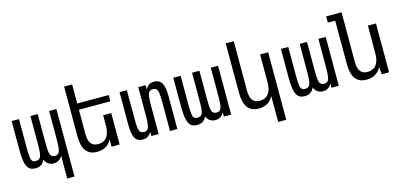

<svg xmlns="http://www.w3.org/2000/svg" viewBox="-78 -1313 4370 2075"><g transform="rotate(-15 2107.0 -276.0)"><path d="M467.3 208H548.8V-546.9H467.3V-233.9C467.3 -161.1 463.4 -115.7 452.6 -91.8C444.8 -74.2 431.6 -62 403.8 -62C377.9 -62 362.3 -72.3 354 -89.4C345.7 -106 339.8 -138.2 339.8 -233.9V-546.9H257.8V-233.9C257.8 -153.8 252.9 -112.8 242.7 -91.8C233.9 -73.2 218.8 -62 189.9 -62C143.1 -62 136.7 -92.3 132.8 -140.1C130.9 -164.1 129.9 -195.3 129.9 -233.9V-546.9H47.9V-230C47.9 -127.9 56.6 -72.8 75.2 -37.1C95.2 1 125.5 13.2 165.5 13.2C218.8 13.2 249.5 -8.8 272 -55.7C290.5 -7.8 326.7 13.2 370.6 13.2C412.6 13.2 444.8 -6.3 467.3 -46.9Z M856.9 14.2C932.6 14.2 987.8 -19 1019.5 -82V0H1109.9V-351.6H1019.5V-236.8C1019.5 -125 974.1 -64 888.7 -64C815.9 -64 781.7 -108.9 781.7 -207V-477.1H1133.8V-546.9H781.7V-759.8H691.9V-207C691.9 -58.6 745.1 14.2 856.9 14.2Z M1366.7 13.2C1408.7 13.2 1440.4 -4.4 1464.4 -46.9V0H1545.9V-329.1C1545.9 -361.8 1547.4 -388.7 1549.8 -409.7C1554.7 -452.6 1564 -484.9 1608.4 -484.9C1631.8 -484.9 1650.9 -476.1 1659.7 -457.5C1667.5 -440.9 1673.3 -405.3 1673.3 -313V0H1755.4V-355C1755.4 -421.9 1750 -473.1 1732.9 -507.8C1715.8 -542.5 1686 -560.1 1644 -560.1C1601.6 -560.1 1569.8 -542.5 1545.9 -500V-546.9H1464.4V-233.9C1464.4 -161.1 1460.4 -115.7 1449.7 -91.8C1441.9 -74.2 1428.7 -62 1400.9 -62C1375 -62 1359.4 -72.3 1351.1 -89.4C1342.8 -106 1336.9 -138.2 1336.9 -233.9V-546.9H1254.9V-191.9C1254.9 -125 1260.3 -73.7 1277.3 -39.1C1294.4 -4.4 1324.2 13.2 1366.7 13.2Z M1974.1 13.2C2027.3 13.2 2058.1 -8.8 2080.6 -55.7C2099.1 -7.8 2135.3 13.2 2179.2 13.2C2221.2 13.2 2253.4 -6.3 2275.9 -46.9V0H2357.4V-546.9H2275.9V-233.9C2275.9 -161.1 2272 -115.7 2261.2 -91.8C2253.4 -74.2 2240.2 -62 2212.4 -62C2186.5 -62 2170.9 -72.3 2162.6 -89.4C2154.3 -106 2148.4 -138.2 2148.4 -233.9V-546.9H2066.4V-233.9C2066.4 -153.8 2061.5 -112.8 2051.3 -91.8C2042.5 -73.2 2027.3 -62 1998.5 -62C1951.7 -62 1945.3 -92.3 1941.4 -140.1C1939.5 -164.1 1938.5 -195.3 1938.5 -233.9V-546.9H1856.4V-230C1856.4 -127.9 1865.2 -72.8 1883.8 -37.1C1903.8 1 1934.1 13.2 1974.1 13.2Z M2827.6 208H2918V-546.9H2827.6V-236.8C2827.6 -125 2782.2 -64 2696.8 -64C2624 -64 2589.8 -108.9 2589.8 -207V-759.8H2500V-207C2500 -58.6 2553.2 14.2 2665 14.2C2740.7 14.2 2795.9 -19 2827.6 -82Z M3178.2 13.2C3231.4 13.2 3262.2 -8.8 3284.7 -55.7C3303.2 -7.8 3339.4 13.2 3383.3 13.2C3425.3 13.2 3457.5 -6.3 3480 -46.9V0H3561.5V-546.9H3480V-233.9C3480 -161.1 3476.1 -115.7 3465.3 -91.8C3457.5 -74.2 3444.3 -62 3416.5 -62C3390.6 -62 3375 -72.3 3366.7 -89.4C3358.4 -106 3352.5 -138.2 3352.5 -233.9V-546.9H3270.5V-233.9C3270.5 -153.8 3265.6 -112.8 3255.4 -91.8C3246.6 -73.2 3231.4 -62 3202.6 -62C3155.8 -62 3149.4 -92.3 3145.5 -140.1C3143.6 -164.1 3142.6 -195.3 3142.6 -233.9V-546.9H3060.5V-230C3060.5 -127.9 3069.3 -72.8 3087.9 -37.1C3107.9 1 3138.2 13.2 3178.2 13.2Z M3871.1 14.2C3946.8 14.2 4002 -19 4033.7 -82L4042.5 0H4124V-546.9H4033.7V-236.8C4033.7 -125 3988.3 -64 3902.8 -64C3830.1 -64 3795.9 -108.9 3795.9 -207V-759.8H3624V-689.9H3706.1V-207C3706.1 -58.6 3759.3 14.2 3871.1 14.2Z"/></g></svg>

Font: Hack
Style: Regular
Weight: 400
Monospace: yes
Designer: Christopher Simpkins
Foundry: Christopher Simpkins
Version: Version 2.010